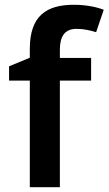

<svg xmlns="http://www.w3.org/2000/svg" viewBox="-20 -785 455 805"><path d="M362 -447V-542H231V-577C231 -633 252 -664 301 -664C333 -664 360 -657 383 -650L415 -744C387 -755 342 -765 290 -765C175 -765 105 -719 105 -580V-543L18 -507V-447H105V0H231V-447Z"/></svg>

Font: Noto Sans Myanmar SemiBold
Style: Regular
Weight: 600
Designer: Monotype Design Team
Foundry: Monotype Imaging Inc.
Version: Version 2.107